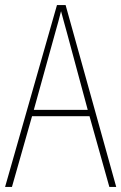

<svg xmlns="http://www.w3.org/2000/svg" viewBox="-20 -735 477 755"><path d="M410 0H437L238 -715H204L0 0H27L106 -278H332ZM243 -607 325 -303H113L197 -606C206 -638 213 -662 220 -691C228 -660 235 -637 243 -607Z"/></svg>

Font: Noto Sans Devanagari Condensed Thin
Style: Regular
Weight: 100
Width: 3
Designer: Jelle Bosma - Monotype Design Team
Foundry: Monotype Imaging Inc.
Version: Version 2.004